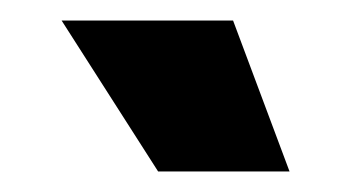

<svg xmlns="http://www.w3.org/2000/svg" viewBox="-20 -904 342 187"><path d="M134 -737 40 -884H207L262 -737Z"/></svg>

Font: Mona Sans ExtraLight ExtraBold
Style: Regular
Weight: 800
Version: Version 2.000